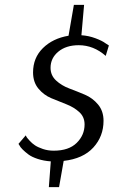

<svg xmlns="http://www.w3.org/2000/svg" viewBox="-20 -720 468 790"><path d="M86 -163Q87 -160 89.5 -156Q92 -152 102 -141Q112 -130 124 -122Q136 -114 156.5 -107Q177 -100 201 -100Q263 -100 295.5 -132Q328 -164 328 -208Q328 -239 306 -259Q284 -279 253 -291Q222 -303 191 -316Q160 -329 138 -355.5Q116 -382 116 -422Q116 -482 156.5 -522Q197 -562 262 -573L284 -700H326L315 -575Q345 -573 373 -562.5Q401 -552 414 -542L428 -533L415 -490Q365 -534 304 -534Q252 -534 220 -507.5Q188 -481 188 -441Q188 -410 210.5 -389Q233 -368 265 -356Q297 -344 329 -330.5Q361 -317 383.5 -290Q406 -263 406 -223Q406 -159 364 -113Q322 -67 242 -58L223 50H181L189 -56Q160 -58 135.5 -66Q111 -74 97 -84.5Q83 -95 73 -105Q63 -115 60 -122L56 -128Z"/></svg>

Font: Arsenal
Style: Italic
Weight: 400
Italic angle: -9.10001°
Designer: Andrij Shevchenko
Foundry: Stairsfor
Version: Version 2.001;PS 002.001;hotconv 1.0.88;makeotf.lib2.5.64775